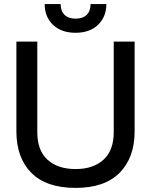

<svg xmlns="http://www.w3.org/2000/svg" viewBox="-20 -902 737 937"><path d="M198 -882H276Q276 -848 295 -829.5Q314 -811 349 -811Q384 -811 403 -829.5Q422 -848 422 -882H499Q499 -820 458.5 -781Q418 -742 349 -742Q279 -742 238.5 -781Q198 -820 198 -882ZM60 -261V-699H162V-257Q162 -168 212 -122.5Q262 -77 349 -77Q435 -77 485 -122.5Q535 -168 535 -257V-699H637V-261Q637 -133 564 -59Q491 15 349 15Q206 15 133 -58.5Q60 -132 60 -261Z"/></svg>

Font: Prompt
Style: Regular
Weight: 400
Designer: Katatrad Team
Foundry: CadsonDemak
Version: Version 1.001